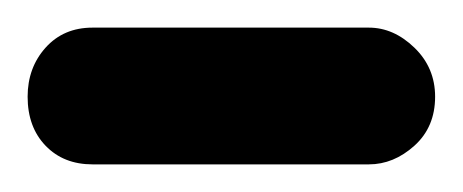

<svg xmlns="http://www.w3.org/2000/svg" viewBox="-20 -719 335 139"><path d="M0 -649Q0 -670 13 -684.5Q26 -699 47 -699H247Q265 -699 280 -684.5Q295 -670 295 -649Q295 -627 280 -613.5Q265 -600 247 -600H47Q26 -600 13 -613.5Q0 -627 0 -649Z"/></svg>

Font: AkaAcidDosis
Style: ExtraBold
Weight: 800
Designer: Edgar Tolentino, Pablo Impallari, Igino Marini, Aka-Acid
Foundry: Edgar Tolentino, Pablo Impallari, Igino Marini, Aka-Acid
Version: Version 1.007